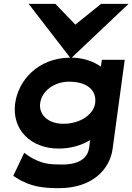

<svg xmlns="http://www.w3.org/2000/svg" viewBox="-20 -782 689 999"><path d="M189 -245C197 -307 260 -357 339 -357C434 -357 484 -312 475 -245C468 -190 402 -138 310 -138C226 -138 181 -189 189 -245ZM345 -482C173 -480 75 -360 59 -245C40 -105 143 -9 285 -9C349 -9 404 -26 449 -53L444 -14C436 42 390 74 305 74C242 74 199 73 131 31L106 13L49 133L65 143C141 192 212 197 288 197C460 197 552 99 566 -8L629 -471H510L505 -435C469 -461 418 -481 353 -482L649 -762H506L372 -654L268 -762H129Z"/></svg>

Font: Charger
Style: HemiRT
Weight: 900
Designer: Jasper
Foundry: Cannot Into Space Fonts
Version: Version 0.99